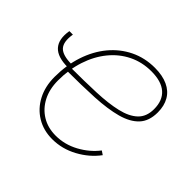

<svg xmlns="http://www.w3.org/2000/svg" viewBox="-155 -706 870 870"><g transform="rotate(45 280.0 -271.0)"><path d="M97.7 -272.5Q31.7 -272.5 4.2 -302.7Q-23.4 -333 -13.2 -393.6H9.3Q0.5 -339.8 21.7 -317.1Q43 -294.4 101.6 -294.4ZM277.8 7.8Q221.7 7.8 178.2 -18.6Q134.8 -44.9 110.4 -91.6Q85.9 -138.2 85.9 -199.2Q85.9 -274.9 107.2 -339.1Q128.4 -403.3 167.7 -450.7Q207 -498 260.7 -524.2Q314.5 -550.3 378.4 -550.3Q427.7 -550.3 461.9 -534.4Q496.1 -518.6 513.4 -488.5Q530.8 -458.5 530.8 -416.5Q530.8 -360.8 501 -329.1Q471.2 -297.4 415.5 -282.2Q359.9 -267.1 281 -262.9Q202.1 -258.8 105 -258.8V-281.2Q195.8 -281.2 270 -284.2Q344.2 -287.1 397.5 -299.6Q450.7 -312 479.5 -339.4Q508.3 -366.7 508.3 -415Q508.3 -470.2 475.6 -499Q442.9 -527.8 378.4 -527.8Q319.3 -527.8 269.8 -503.4Q220.2 -479 184.1 -434.6Q147.9 -390.1 128.2 -330.3Q108.4 -270.5 108.4 -199.2Q108.4 -144 129.9 -102.5Q151.4 -61 189.5 -37.8Q227.5 -14.6 277.8 -14.6Q335.4 -14.6 387.5 -43Q439.5 -71.3 473.1 -115.2L491.2 -103Q455.1 -54.2 397.9 -23.2Q340.8 7.8 277.8 7.8Z"/></g></svg>

Font: Inter 16pt Thin
Style: Italic
Weight: 250
Italic angle: -9.3988°
Version: Version 4.001;git-66647c0bb